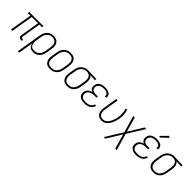

<svg xmlns="http://www.w3.org/2000/svg" viewBox="291 -2239 3939 3939"><g transform="rotate(45 2261.0 -269.5)"><path d="M365 8Q349 8 334 3.5Q319 -1 308.5 -12Q298 -23 295.5 -39Q293 -55 296 -71L364 -483H183L103 0H63L143 -483H68L74 -520H486L480 -483H404L336 -71Q335 -62 336 -54Q337 -46 342 -40Q347 -34 355 -31.5Q363 -29 371 -29H384V8Z M477 215 568 -335Q573 -360 580.5 -384.5Q588 -409 601.5 -431.5Q615 -454 634 -473.5Q653 -493 676 -505.5Q699 -518 724.5 -523Q750 -528 775 -528Q775 -528 775 -528Q775 -528 775 -528Q803 -528 829.5 -522Q856 -516 877.5 -501Q899 -486 913 -463.5Q927 -441 933 -415Q939 -389 938.5 -361Q938 -333 933 -305L913 -185Q909 -160 901.5 -136Q894 -112 881 -89.5Q868 -67 849 -47.5Q830 -28 807.5 -15.5Q785 -3 760 2.5Q735 8 710 8Q684 8 658.5 1Q633 -6 615 -22.5Q597 -39 586.5 -62Q576 -85 572 -110L518 215ZM703 -29Q723 -29 744.5 -33.5Q766 -38 785 -48.5Q804 -59 820 -75Q836 -91 847 -110Q858 -129 864 -149.5Q870 -170 874 -191L894 -311Q897 -333 898 -355Q899 -377 895 -397.5Q891 -418 881 -436.5Q871 -455 855 -468Q839 -481 818 -486Q797 -491 774 -491Q754 -491 733.5 -486.5Q713 -482 694 -471Q675 -460 659.5 -444Q644 -428 633.5 -409Q623 -390 617 -370Q611 -350 608 -329L589 -213Q585 -191 584 -169Q583 -147 586.5 -126Q590 -105 599 -86Q608 -67 623.5 -53.5Q639 -40 660 -34.5Q681 -29 703 -29Z M1200 8Q1171 8 1144.5 2Q1118 -4 1096.5 -19Q1075 -34 1061 -56.5Q1047 -79 1040.5 -105Q1034 -131 1035 -159Q1036 -187 1041 -215L1060 -335Q1065 -361 1073 -385.5Q1081 -410 1095 -433Q1109 -456 1129.5 -475Q1150 -494 1173.5 -506Q1197 -518 1223 -523Q1249 -528 1274 -528Q1302 -528 1329 -522Q1356 -516 1377.5 -501Q1399 -486 1413 -463.5Q1427 -441 1433 -415Q1439 -389 1438.5 -361Q1438 -333 1433 -305L1413 -185Q1409 -159 1401 -134.5Q1393 -110 1378.5 -87Q1364 -64 1344 -45Q1324 -26 1300 -14Q1276 -2 1250.5 3Q1225 8 1200 8ZM1200 -29Q1221 -29 1242 -33Q1263 -37 1282.5 -47.5Q1302 -58 1318.5 -74.5Q1335 -91 1346 -110Q1357 -129 1363.5 -149.5Q1370 -170 1374 -191L1394 -311Q1397 -333 1398 -355Q1399 -377 1394.5 -398Q1390 -419 1380 -437.5Q1370 -456 1354 -468.5Q1338 -481 1317 -486Q1296 -491 1273 -491Q1253 -491 1231.5 -487Q1210 -483 1190.5 -472.5Q1171 -462 1155 -445.5Q1139 -429 1127.5 -410Q1116 -391 1109.5 -370.5Q1103 -350 1100 -329L1080 -209Q1076 -187 1075.5 -165Q1075 -143 1079 -122Q1083 -101 1093 -82.5Q1103 -64 1119.5 -51.5Q1136 -39 1157 -34Q1178 -29 1200 -29Z M1699 8Q1671 8 1644 2Q1617 -4 1596 -19Q1575 -34 1561 -56.5Q1547 -79 1540.5 -105Q1534 -131 1535 -159Q1536 -187 1541 -215L1560 -335Q1564 -360 1572 -384Q1580 -408 1594 -430.5Q1608 -453 1627.5 -471.5Q1647 -490 1670 -502.5Q1693 -515 1718 -521.5Q1743 -528 1767 -528Q1771 -528 1774.5 -528Q1778 -528 1781 -528L2022 -520L2016 -483L1879 -488Q1898 -473 1909.5 -451.5Q1921 -430 1926 -406Q1931 -382 1930 -356Q1929 -330 1925 -305L1905 -185Q1901 -160 1893.5 -135.5Q1886 -111 1872.5 -88.5Q1859 -66 1839.5 -46.5Q1820 -27 1797 -14.5Q1774 -2 1749 3Q1724 8 1699 8Q1699 8 1699 8Q1699 8 1699 8ZM1699 -29Q1719 -29 1740 -33.5Q1761 -38 1780 -49Q1799 -60 1814 -76Q1829 -92 1839.5 -111Q1850 -130 1856 -150Q1862 -170 1866 -191L1886 -311Q1889 -331 1890 -351.5Q1891 -372 1888.5 -392Q1886 -412 1878 -430Q1870 -448 1857 -461.5Q1844 -475 1825.5 -482.5Q1807 -490 1787 -491H1775Q1772 -491 1769.5 -491.5Q1767 -492 1764 -492Q1744 -492 1724 -486Q1704 -480 1685.5 -469Q1667 -458 1652 -442Q1637 -426 1626 -407.5Q1615 -389 1609 -369Q1603 -349 1600 -329L1580 -209Q1576 -187 1575.5 -165Q1575 -143 1579 -122.5Q1583 -102 1593 -83.5Q1603 -65 1619 -52Q1635 -39 1656 -34Q1677 -29 1699 -29Z M2197 8Q2172 8 2148.5 5Q2125 2 2103.5 -6Q2082 -14 2064 -27.5Q2046 -41 2035 -60.5Q2024 -80 2021 -103.5Q2018 -127 2022 -151Q2026 -173 2036.5 -194.5Q2047 -216 2065 -231.5Q2083 -247 2104 -257Q2125 -267 2148 -273Q2129 -280 2113.5 -293Q2098 -306 2089 -323.5Q2080 -341 2078 -361.5Q2076 -382 2080 -404Q2083 -424 2092 -443Q2101 -462 2116.5 -477.5Q2132 -493 2151.5 -503Q2171 -513 2191 -518.5Q2211 -524 2231.5 -526Q2252 -528 2271 -528Q2293 -528 2313.5 -526Q2334 -524 2353 -518Q2372 -512 2389 -501.5Q2406 -491 2417.5 -475.5Q2429 -460 2433.5 -439.5Q2438 -419 2435 -398Q2434 -397 2434 -395Q2434 -393 2433 -392H2394Q2394 -393 2394 -394Q2394 -395 2394 -396Q2397 -412 2393.5 -427Q2390 -442 2381 -453.5Q2372 -465 2359.5 -472.5Q2347 -480 2332.5 -484Q2318 -488 2302.5 -489.5Q2287 -491 2271 -491Q2256 -491 2240 -489.5Q2224 -488 2208.5 -484Q2193 -480 2177.5 -473Q2162 -466 2149.5 -454.5Q2137 -443 2129.5 -428Q2122 -413 2119 -398Q2116 -381 2118 -364.5Q2120 -348 2128 -335Q2136 -322 2149 -312.5Q2162 -303 2177 -298Q2192 -293 2208.5 -291Q2225 -289 2242 -289H2296L2290 -252H2235Q2218 -252 2200 -250.5Q2182 -249 2164 -244.5Q2146 -240 2128.5 -232Q2111 -224 2096.5 -211.5Q2082 -199 2073 -181.5Q2064 -164 2061 -147Q2057 -119 2066 -94Q2075 -69 2095.5 -54Q2116 -39 2142.5 -34Q2169 -29 2197 -29Q2214 -29 2231.5 -30.5Q2249 -32 2266 -36.5Q2283 -41 2300 -49Q2317 -57 2331 -69.5Q2345 -82 2354 -98Q2363 -114 2366 -131H2406Q2403 -110 2392 -89Q2381 -68 2364.5 -51Q2348 -34 2327 -22.5Q2306 -11 2284.5 -4Q2263 3 2240.5 5.5Q2218 8 2197 8Z M2694 8Q2667 8 2641.5 0.5Q2616 -7 2596.5 -22.5Q2577 -38 2564.5 -60.5Q2552 -83 2547 -108.5Q2542 -134 2543 -161Q2544 -188 2549 -215L2599 -520H2639L2588 -209Q2584 -188 2583 -167Q2582 -146 2585.5 -125.5Q2589 -105 2597 -86.5Q2605 -68 2619.5 -55Q2634 -42 2653.5 -35.5Q2673 -29 2695 -29Q2716 -29 2737 -35Q2758 -41 2776 -54.5Q2794 -68 2808.5 -86Q2823 -104 2834 -123Q2845 -142 2853.5 -162.5Q2862 -183 2869 -203.5Q2876 -224 2881 -244.5Q2886 -265 2890 -286Q2900 -345 2895.5 -403Q2891 -461 2872 -514L2910 -526Q2930 -469 2935 -406.5Q2940 -344 2929 -280Q2925 -256 2919 -232Q2913 -208 2904.5 -184.5Q2896 -161 2885.5 -138Q2875 -115 2861 -93Q2847 -71 2829 -51.5Q2811 -32 2789.5 -18Q2768 -4 2743 2Q2718 8 2694 8Z M2969 215 3198 -155 3091 -520H3135L3226 -199L3424 -520H3469L3240 -150L3347 215H3303L3212 -106L3014 215Z M3697 8Q3672 8 3648.5 5Q3625 2 3603.5 -6Q3582 -14 3564 -27.5Q3546 -41 3535 -60.5Q3524 -80 3521 -103.5Q3518 -127 3522 -151Q3526 -173 3536.5 -194.5Q3547 -216 3565 -231.5Q3583 -247 3604 -257Q3625 -267 3648 -273Q3629 -280 3613.5 -293Q3598 -306 3589 -323.5Q3580 -341 3578 -361.5Q3576 -382 3580 -404Q3583 -424 3592 -443Q3601 -462 3616.5 -477.5Q3632 -493 3651.5 -503Q3671 -513 3691 -518.5Q3711 -524 3731.5 -526Q3752 -528 3771 -528Q3793 -528 3813.5 -526Q3834 -524 3853 -518Q3872 -512 3889 -501.5Q3906 -491 3917.5 -475.5Q3929 -460 3933.5 -439.5Q3938 -419 3935 -398Q3934 -397 3934 -395Q3934 -393 3933 -392H3894Q3894 -393 3894 -394Q3894 -395 3894 -396Q3897 -412 3893.5 -427Q3890 -442 3881 -453.5Q3872 -465 3859.5 -472.5Q3847 -480 3832.5 -484Q3818 -488 3802.5 -489.5Q3787 -491 3771 -491Q3756 -491 3740 -489.5Q3724 -488 3708.5 -484Q3693 -480 3677.5 -473Q3662 -466 3649.5 -454.5Q3637 -443 3629.5 -428Q3622 -413 3619 -398Q3616 -381 3618 -364.5Q3620 -348 3628 -335Q3636 -322 3649 -312.5Q3662 -303 3677 -298Q3692 -293 3708.5 -291Q3725 -289 3742 -289H3796L3790 -252H3735Q3718 -252 3700 -250.5Q3682 -249 3664 -244.5Q3646 -240 3628.5 -232Q3611 -224 3596.5 -211.5Q3582 -199 3573 -181.5Q3564 -164 3561 -147Q3557 -119 3566 -94Q3575 -69 3595.5 -54Q3616 -39 3642.5 -34Q3669 -29 3697 -29Q3714 -29 3731.5 -30.5Q3749 -32 3766 -36.5Q3783 -41 3800 -49Q3817 -57 3831 -69.5Q3845 -82 3854 -98Q3863 -114 3866 -131H3906Q3903 -110 3892 -89Q3881 -68 3864.5 -51Q3848 -34 3827 -22.5Q3806 -11 3784.5 -4Q3763 3 3740.5 5.5Q3718 8 3697 8ZM3785 -588 3760 -612 3901 -754 3932 -726Z M4199 8Q4171 8 4144 2Q4117 -4 4096 -19Q4075 -34 4061 -56.5Q4047 -79 4040.5 -105Q4034 -131 4035 -159Q4036 -187 4041 -215L4060 -335Q4064 -360 4072 -384Q4080 -408 4094 -430.5Q4108 -453 4127.5 -471.5Q4147 -490 4170 -502.5Q4193 -515 4218 -521.5Q4243 -528 4267 -528Q4271 -528 4274.5 -528Q4278 -528 4281 -528L4522 -520L4516 -483L4379 -488Q4398 -473 4409.5 -451.5Q4421 -430 4426 -406Q4431 -382 4430 -356Q4429 -330 4425 -305L4405 -185Q4401 -160 4393.5 -135.5Q4386 -111 4372.5 -88.5Q4359 -66 4339.5 -46.5Q4320 -27 4297 -14.5Q4274 -2 4249 3Q4224 8 4199 8Q4199 8 4199 8Q4199 8 4199 8ZM4199 -29Q4219 -29 4240 -33.5Q4261 -38 4280 -49Q4299 -60 4314 -76Q4329 -92 4339.5 -111Q4350 -130 4356 -150Q4362 -170 4366 -191L4386 -311Q4389 -331 4390 -351.5Q4391 -372 4388.5 -392Q4386 -412 4378 -430Q4370 -448 4357 -461.5Q4344 -475 4325.5 -482.5Q4307 -490 4287 -491H4275Q4272 -491 4269.5 -491.5Q4267 -492 4264 -492Q4244 -492 4224 -486Q4204 -480 4185.5 -469Q4167 -458 4152 -442Q4137 -426 4126 -407.5Q4115 -389 4109 -369Q4103 -349 4100 -329L4080 -209Q4076 -187 4075.5 -165Q4075 -143 4079 -122.5Q4083 -102 4093 -83.5Q4103 -65 4119 -52Q4135 -39 4156 -34Q4177 -29 4199 -29Z"/></g></svg>

Font: Iosevka SS04 XLt Obl
Style: Regular
Weight: 200
Italic angle: -9°
Monospace: yes
Designer: Belleve Invis
Foundry: Belleve Invis
Version: Version 19.0.0; ttfautohint (v1.8.4)